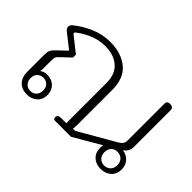

<svg xmlns="http://www.w3.org/2000/svg" viewBox="-91 -838 1129 1129"><g transform="rotate(45 473.5 -273.5)"><path d="M706 -74Q706 -87 709 -99L539 0H405Q399 0 395.5 -4Q392 -8 392 -15Q392 -37 419 -37H463V-371Q463 -445 419.5 -482.5Q376 -520 304 -520Q214 -520 125 -453Q119 -447 119 -444Q119 -440 126 -435L218 -362V-338L157 -280Q145 -269 142.5 -261Q140 -253 140 -232V-162Q140 -154 137 -145Q157 -160 184 -160Q222 -159 245 -135.5Q268 -112 268 -76Q268 -38 243 -15Q218 8 179 8Q136 8 111.5 -18Q87 -44 87 -85V-227Q87 -252 92.5 -265.5Q98 -279 113 -293L171 -348V-352L83 -421Q69 -433 69 -446Q69 -459 83 -471Q127 -507 185 -532.5Q243 -558 308 -558Q402 -558 459 -510.5Q516 -463 516 -366V-72Q516 -59 513 -42H532L759 -173Q775 -182 782.5 -193Q790 -204 790 -222V-531Q790 -539 796.5 -544Q803 -549 814 -549Q843 -549 843 -524V-222Q843 -200 835 -185.5Q827 -171 811 -160Q845 -155 865.5 -132Q886 -109 886 -74Q886 -36 860.5 -12.5Q835 11 795 11Q756 11 731 -12.5Q706 -36 706 -74ZM231 -76Q231 -102 216.5 -116.5Q202 -131 179 -131Q157 -131 142 -116.5Q127 -102 127 -76Q127 -51 142 -36Q157 -21 179 -21Q202 -21 216.5 -36Q231 -51 231 -76ZM850 -74Q850 -101 834.5 -116Q819 -131 795 -131Q772 -131 757 -116Q742 -101 742 -74Q742 -49 757.5 -33.5Q773 -18 795 -18Q819 -18 834.5 -33Q850 -48 850 -74Z"/></g></svg>

Font: Maitree Light
Style: Regular
Weight: 300
Designer: CadsonDemak Team
Foundry: CadsonDemak
Version: Version 1.001